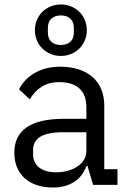

<svg xmlns="http://www.w3.org/2000/svg" viewBox="-20 -826 574 858"><path d="M252 -576C317 -576 368 -625 368 -691C368 -757 317 -806 252 -806C187 -806 136 -757 136 -691C136 -625 187 -576 252 -576ZM252 -625C216 -625 194 -645 194 -680V-702C194 -737 216 -757 252 -757C288 -757 310 -737 310 -702V-680C310 -645 288 -625 252 -625ZM396 0H505V-70H446V-354C446 -463 372 -528 248 -528C155 -528 93 -482 65 -427L113 -382C141 -429 182 -459 244 -459C326 -459 366 -419 366 -346V-295H264C114 -295 44 -241 44 -144C44 -48 108 12 217 12C289 12 344 -21 366 -84H371ZM230 -56C168 -56 128 -85 128 -136V-157C128 -207 169 -235 260 -235H366V-150C366 -97 309 -56 230 -56Z"/></svg>

Font: Braiins Sans
Style: Regular
Weight: 400
Designer: Mike Abbink, Paul van der Laan, Pieter van Rosmalen, Jiri Chlebus, Lubos Buracinsky
Foundry: Bold Monday, Sudetype
Version: Version 1.000;hotconv 1.0.109;makeotfexe 2.5.65596